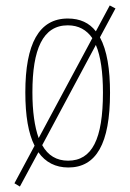

<svg xmlns="http://www.w3.org/2000/svg" viewBox="-20 -605 478 705"><path d="M384 -264C384 -351 373 -420 347 -468L404 -574L383 -585L332 -490C308 -521 274 -537 229 -537C123 -537 73 -444 73 -266C73 -180 84 -115 107 -70L33 68L53 80L121 -46C147 -9 184 10 231 10C333 10 384 -77 384 -264ZM99 -266C99 -424 137 -512 229 -512C269 -512 298 -495 319 -465L122 -98C107 -140 99 -196 99 -266ZM358 -265C358 -94 318 -15 230 -15C188 -15 156 -34 135 -72L332 -440C350 -398 358 -338 358 -265Z"/></svg>

Font: Noto Sans Georgian ExtraCondensed Thin
Style: Regular
Weight: 100
Width: 2
Designer: Monotype Design Team, Akaki Razmadze
Foundry: Google LLC
Version: Version 2.005